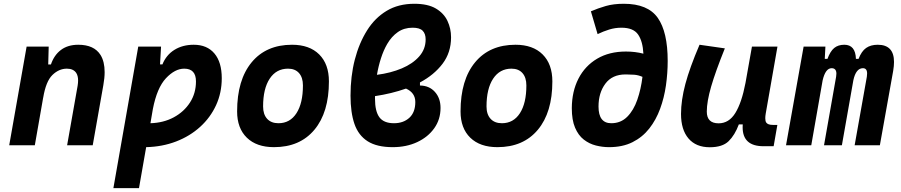

<svg xmlns="http://www.w3.org/2000/svg" viewBox="-20 -762 4728 1007"><path d="M28.3 0 119.6 -517.6H235.4L232.9 -423.8H247.1Q263.7 -473.1 299.8 -500.2Q335.9 -527.3 390.6 -527.3Q473.6 -527.3 507.3 -473.6Q528.8 -439 528.8 -383.8Q528.8 -353 522 -315.4L466.3 0H332L387.2 -312.5Q389.6 -327.6 389.6 -339.8Q389.6 -364.3 379.9 -379.4Q364.7 -401.9 330.6 -401.9Q289.1 -401.9 254.9 -368.7Q220.7 -335.4 206.5 -249.5V-250.5L162.6 0Z M709 224.6H574.7L705.1 -517.6H824.7L819.3 -424.3H832Q851.6 -473.6 894.8 -500.5Q938 -527.3 996.1 -527.3Q1065.9 -527.3 1104.5 -481.7Q1143.1 -436 1143.1 -351.6Q1143.1 -275.4 1113.3 -210.4Q1083.5 -145.5 1029.8 -96.7Q976.1 -47.9 903.8 -20Q831.5 7.8 746.6 9.8ZM769 -115.7Q837.4 -117.7 891.4 -146.7Q945.3 -175.8 976.6 -224.6Q1007.8 -273.4 1007.8 -335Q1007.8 -401.9 946.3 -401.9Q897.5 -401.9 850.3 -351.6Q803.2 -301.3 781.7 -189.9Z M1417 9.8Q1325.7 9.8 1274.7 -39.8Q1223.6 -89.4 1223.6 -177.7Q1223.6 -342.8 1299.8 -435.1Q1376 -527.3 1511.7 -527.3Q1603 -527.3 1654.1 -476.6Q1705.1 -425.8 1705.1 -335Q1705.1 -172.4 1628.9 -81.3Q1552.7 9.8 1417 9.8ZM1440.4 -115.7Q1501 -115.7 1534.9 -168.2Q1568.8 -220.7 1568.8 -314Q1568.8 -355.5 1548.3 -378.7Q1527.8 -401.9 1490.7 -401.9Q1429.2 -401.9 1394.5 -349.4Q1359.9 -296.9 1359.9 -203.6Q1359.9 -162.1 1381.1 -138.9Q1402.3 -115.7 1440.4 -115.7Z M2182.6 -329.6V-313.5Q2231.4 -313 2261 -280Q2290.5 -247.1 2290.5 -195.8Q2290.5 -135.7 2257.6 -89.4Q2224.6 -43 2168 -16.6Q2111.3 9.8 2039.6 9.8Q1957 9.8 1908.4 -21Q1859.9 -51.8 1839.1 -111.8Q1818.4 -171.9 1818.4 -260.3Q1818.4 -361.8 1840.8 -449Q1863.3 -536.1 1905.8 -603.5Q1946.3 -668 2007.8 -705.1Q2069.3 -742.2 2153.3 -742.2Q2224.1 -742.2 2266.1 -717.3Q2308.1 -692.4 2326.9 -652.3Q2345.7 -612.3 2345.7 -566.4Q2345.7 -486.3 2301 -427.5Q2256.3 -368.7 2182.6 -329.6ZM1957 -369.6Q2029.3 -378.9 2087.2 -403.3Q2145 -427.7 2178.7 -466.1Q2212.4 -504.4 2212.4 -555.2Q2212.4 -585 2196.8 -600.8Q2181.2 -616.7 2144 -616.7Q2099.6 -616.7 2066.7 -593.8Q2033.7 -570.8 2010.7 -531.2Q1991.7 -498.5 1978.3 -457Q1964.8 -415.5 1957 -369.6ZM2109.4 -297.4Q2071.8 -284.2 2030.8 -274.2Q1989.7 -264.2 1946.8 -257.8Q1946.8 -251.5 1946.8 -244.6Q1946.8 -177.7 1970 -146.7Q1993.2 -115.7 2046.4 -115.7Q2095.7 -115.7 2127 -144.3Q2158.2 -172.9 2158.2 -227.1Q2158.2 -275.4 2109.4 -297.4Z M2588.9 9.8Q2497.6 9.8 2446.5 -39.8Q2395.5 -89.4 2395.5 -177.7Q2395.5 -342.8 2471.7 -435.1Q2547.9 -527.3 2683.6 -527.3Q2774.9 -527.3 2825.9 -476.6Q2877 -425.8 2877 -335Q2877 -172.4 2800.8 -81.3Q2724.6 9.8 2588.9 9.8ZM2612.3 -115.7Q2672.9 -115.7 2706.8 -168.2Q2740.7 -220.7 2740.7 -314Q2740.7 -355.5 2720.2 -378.7Q2699.7 -401.9 2662.6 -401.9Q2601.1 -401.9 2566.4 -349.4Q2531.7 -296.9 2531.7 -203.6Q2531.7 -162.1 2553 -138.9Q2574.2 -115.7 2612.3 -115.7Z M3174.3 9.8Q3139.6 9.8 3105 1Q3070.3 -7.8 3041.7 -30Q3013.2 -52.2 2996.1 -92.3Q2979 -132.3 2979 -194.8Q2979.5 -282.7 3013.9 -349.6Q3048.3 -416.5 3111.8 -454.1Q3175.3 -491.7 3262.7 -491.7Q3311.5 -491.7 3354.5 -480.5Q3351.1 -545.9 3326.4 -581.3Q3301.8 -616.7 3239.3 -616.7Q3206.5 -616.7 3175.5 -607.2Q3144.5 -597.7 3114.3 -583L3079.1 -702.6Q3116.7 -718.8 3157.2 -730.5Q3197.8 -742.2 3252 -742.2Q3377.9 -742.2 3429.9 -668.2Q3481.9 -594.2 3481.9 -442.4Q3481.9 -378.4 3472.7 -313.7Q3463.4 -249 3442.1 -191.2Q3420.9 -133.3 3385.3 -87.9Q3349.6 -42.5 3297.6 -16.4Q3245.6 9.8 3174.3 9.8ZM3349.6 -358.9Q3327.1 -368.7 3305.4 -370.1Q3283.7 -371.6 3263.7 -371.6Q3261.7 -371.6 3260.7 -371.6Q3191.4 -371.6 3155.3 -323.5Q3119.1 -275.4 3119.1 -203.1Q3119.1 -115.7 3186 -115.7Q3235.8 -115.7 3269.5 -149.4Q3303.2 -183.1 3322.5 -238.8Q3341.8 -294.4 3349.6 -358.9Z M3702.6 10.3Q3630.4 10.3 3591.1 -35.6Q3551.8 -81.5 3551.8 -164.6Q3551.8 -235.8 3574.7 -321.8Q3597.7 -407.7 3648.9 -527.3L3781.7 -508.3Q3732.4 -386.2 3709.7 -307.6Q3687 -229 3687 -176.8Q3687 -115.2 3749 -115.2Q3803.2 -115.2 3836.7 -169.4Q3870.1 -223.6 3889.6 -325.7V-325.2L3923.8 -517.6H4057.6L3996.1 -166.5Q3993.7 -152.3 3993.7 -142.1Q3993.7 -127 3998.5 -119.6Q4006.8 -106.9 4033.7 -106.9H4057.1L4037.6 4.9H3984.4Q3875 4.9 3875 -94.2Q3875 -101.6 3875.5 -109.4H3855Q3834 -53.2 3801.5 -21.5Q3769 10.3 3702.6 10.3Z M4309.1 -517.6 4305.7 -453.1H4319.8Q4334.5 -493.2 4355.2 -510.3Q4376 -527.3 4408.2 -527.3Q4466.8 -527.3 4469.2 -453.1H4482.9Q4498.5 -493.7 4522.7 -510.5Q4546.9 -527.3 4583.5 -527.3Q4668.9 -527.3 4668.9 -437Q4668.9 -416.5 4664.6 -390.6L4594.7 0H4462.4L4526.4 -359.4Q4527.8 -369.1 4527.8 -376.5Q4527.8 -404.3 4505.9 -404.3Q4469.2 -404.3 4455.6 -340.8L4395.5 0H4301.8L4365.2 -359.4Q4366.7 -368.2 4366.7 -375.5Q4366.7 -404.3 4341.8 -404.3Q4309.1 -404.3 4294.4 -339.8L4234.9 0H4102.5L4194.8 -517.6Z"/></svg>

Font: CaskaydiaCove NFP
Style: Bold Italic
Weight: 700
Italic angle: -10°
Designer: Aaron Bell
Foundry: Saja Typeworks
Version: Version 2111.001; VTT 6.35;Nerd Fonts 3.1.1